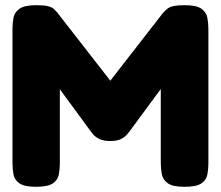

<svg xmlns="http://www.w3.org/2000/svg" viewBox="-20 -710 849 738"><path d="M118 8Q74 8 55 -5Q36 -18 32 -39Q28 -60 28 -84V-600Q28 -622 32 -642.5Q36 -663 55 -676.5Q74 -690 120 -690Q151 -690 165.5 -686Q180 -682 186.5 -676Q193 -670 200 -662L407 -396H401L607 -661Q617 -672 625.5 -678Q634 -684 648.5 -687Q663 -690 690 -690Q735 -690 754 -676.5Q773 -663 777 -642Q781 -621 781 -598V-82Q781 -60 777 -39Q773 -18 754 -5Q735 8 689 8Q644 8 625 -5.5Q606 -19 602 -40.5Q598 -62 598 -84V-368L481 -209Q477 -204 469 -194Q461 -184 446 -176Q431 -168 404 -168Q377 -168 361.5 -176Q346 -184 338 -193.5Q330 -203 326 -209L210 -367V-82Q210 -60 206 -39Q202 -18 183 -5Q164 8 118 8Z"/></svg>

Font: Fredoka Light
Style: Bold
Weight: 700
Version: Version 2.001